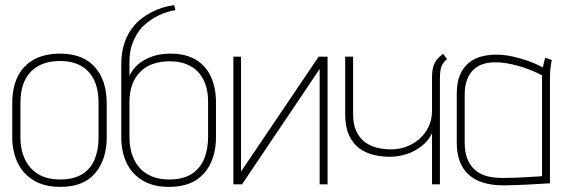

<svg xmlns="http://www.w3.org/2000/svg" viewBox="-20 -722 2225 752"><path d="M398 -185V-316Q398 -408 351 -460Q304 -512 215 -512Q156 -512 114 -489.5Q72 -467 50 -423.5Q28 -380 28 -316V-185Q28 -131 48 -87Q68 -43 110.5 -16.5Q153 10 216 10Q307 10 352.5 -43.5Q398 -97 398 -185ZM366 -319V-182Q366 -135 350.5 -97.5Q335 -60 301.5 -39.5Q268 -19 216 -19Q164 -19 129.5 -40Q95 -61 77.5 -98.5Q60 -136 60 -182V-319Q60 -371 77.5 -407.5Q95 -444 130 -463.5Q165 -483 216 -483Q263 -483 296.5 -464.5Q330 -446 348 -409.5Q366 -373 366 -319Z M647 -512Q609 -512 578 -501.5Q547 -491 523.5 -472Q500 -453 487 -425V-478Q487 -523 500 -555.5Q513 -588 535 -614Q555 -635 587 -654Q619 -673 667 -683L662 -702Q613 -695 573 -674Q533 -653 508 -625Q481 -594 468 -555.5Q455 -517 455 -472V-186Q455 -128 475.5 -84.5Q496 -41 538 -15.5Q580 10 642 10Q733 10 779.5 -43.5Q826 -97 826 -186V-318Q826 -380 805.5 -423Q785 -466 745.5 -489Q706 -512 647 -512ZM645 -482Q690 -482 723.5 -464.5Q757 -447 776 -411.5Q795 -376 795 -323V-186Q795 -136 779 -98.5Q763 -61 729.5 -40Q696 -19 643 -19Q592 -19 557 -40Q522 -61 504.5 -99Q487 -137 487 -186V-322Q487 -360 497.5 -389.5Q508 -419 528.5 -440Q549 -461 578.5 -471.5Q608 -482 645 -482Z M924 -500H894V0H928L1232 -452V0H1263V-500H1228L924 -50Z M1672 0H1703V-414Q1703 -447 1709.5 -463Q1716 -479 1731 -490L1716 -511Q1704 -503 1695.5 -494Q1687 -485 1681.5 -473Q1676 -461 1674 -447Q1672 -433 1672 -415V-288Q1672 -254 1659 -226.5Q1646 -199 1624 -179Q1602 -159 1573 -148Q1544 -137 1511 -137Q1480 -137 1453 -144.5Q1426 -152 1406 -168Q1386 -184 1374.5 -210.5Q1363 -237 1363 -274V-500H1332V-275Q1332 -225 1347 -192.5Q1362 -160 1387 -141.5Q1412 -123 1443 -115.5Q1474 -108 1507 -108Q1541 -108 1574 -119Q1607 -130 1633 -151Q1659 -172 1672 -200Z M2141 -487 2116 -496Q2114 -492 2111 -479.5Q2108 -467 2106 -458Q2078 -473 2046.5 -484Q2015 -495 1984 -501.5Q1953 -508 1923 -508Q1894 -508 1866.5 -501Q1839 -494 1817 -476.5Q1795 -459 1782 -429.5Q1769 -400 1769 -354V-162Q1769 -122 1780.5 -91Q1792 -60 1814.5 -39Q1837 -18 1871.5 -7Q1906 4 1952 4Q1971 4 1995.5 3Q2020 2 2044.5 1Q2069 0 2090 -1.5Q2111 -3 2123 -3.5Q2135 -4 2134 -4V-423Q2134 -446 2137.5 -466.5Q2141 -487 2141 -487ZM1800 -163V-351Q1800 -385 1809 -409Q1818 -433 1834 -448.5Q1850 -464 1871.5 -471Q1893 -478 1919 -478Q1940 -478 1962.5 -474.5Q1985 -471 2008.5 -464.5Q2032 -458 2056 -448.5Q2080 -439 2103 -427V-32Q2104 -32 2089 -31Q2074 -30 2050.5 -28.5Q2027 -27 1999.5 -26Q1972 -25 1946 -25Q1897 -25 1865 -40.5Q1833 -56 1816.5 -87Q1800 -118 1800 -163Z"/></svg>

Font: Advent Pro ExtraLight
Style: Regular
Weight: 250
Version: Version 3.000